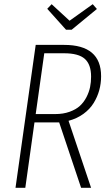

<svg xmlns="http://www.w3.org/2000/svg" viewBox="-20 -899 522 919"><path d="M323.2 -756.8H295.9L206.1 -856.9L227.1 -878.9L313 -799.8L423.8 -878.9L443.8 -856ZM463.9 -534.2Q463.9 -499.5 455.1 -467.3Q446.3 -435.1 428.2 -405.8Q410.2 -376.5 379.4 -354Q348.6 -331.5 308.1 -320.8L416 0H368.2L263.2 -313H145L101.1 0H54.2L150.9 -684.1H287.1Q463.9 -684.1 463.9 -534.2ZM150.9 -353H244.1Q282.7 -353 313.2 -364Q343.8 -375 362.5 -392.3Q381.3 -409.7 393.8 -433.8Q406.2 -458 411.1 -481.9Q416 -505.9 416 -532.2Q416 -590.3 386 -617.2Q356 -644 287.1 -644H191.9Z"/></svg>

Font: Fira Sans Compressed ExtraLight
Style: Italic
Weight: 250
Width: 3
Italic angle: -8°
Designer: Carrois Corporate & Edenspiekermann AG
Foundry: Carrois Corporate GbR & Edenspiekermann AG
Version: Version 4.203;PS 004.203;hotconv 1.0.88;makeotf.lib2.5.64775